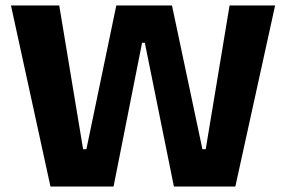

<svg xmlns="http://www.w3.org/2000/svg" viewBox="-20 -680 1043 700"><path d="M164 0 20 -660H196L283 -136H295L404 -660H607L718 -136H730L817 -660H983L838 0H614L508 -524H498L394 0Z"/></svg>

Font: Bricolage Grotesque 12pt ExtraBold
Style: Regular
Weight: 800
Designer: Mathieu Triay
Foundry: Atelier Triay
Version: Version 1.001; ttfautohint (v1.8.4.7-5d5b);gftools[0.9.33.de